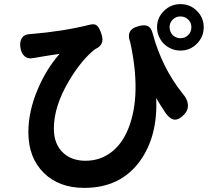

<svg xmlns="http://www.w3.org/2000/svg" viewBox="-20 -847 1011 934"><path d="M390 67Q267 67 193 -6Q118 -80 118 -204Q118 -307 165 -416Q206 -512 270 -585Q220 -578 145 -565Q144 -565 143 -565Q117 -558 99 -574Q83 -588 79 -617Q75 -644 86.5 -662Q98 -680 124 -681Q125 -681 126 -681Q285 -694 414 -726Q440 -734 453 -721Q464 -711 474 -680Q491 -629 443 -608Q378 -558 317 -456Q242 -331 242 -222Q242 -145 288 -103Q329 -65 396 -65Q466 -65 520 -105.5Q574 -146 604 -221Q670 -384 613 -644Q613 -645 612 -646Q593 -702 648 -718Q680 -728 697 -721Q716 -713 723 -683Q768 -517 869 -391Q891 -366 894 -340Q897 -312 876 -290Q851 -264 830 -265Q809 -266 787 -295Q759 -337 740 -370Q748 -188 664 -68Q569 67 390 67ZM858 -601Q812 -601 777 -634Q744 -669 744 -715Q744 -761 777.5 -794Q811 -827 858 -827Q905 -827 938 -794Q971 -761 971 -714.5Q971 -668 938 -634.5Q905 -601 858 -601ZM858 -661Q880 -661 895.5 -676.5Q911 -692 911 -715Q911 -737 895.5 -752Q880 -767 858 -767Q836 -767 820.5 -752Q805 -737 805 -715Q805 -693 820 -676Q837 -661 858 -661Z"/></svg>

Font: GenSenRounded TW B
Style: Regular
Weight: 700
Version: Version 1.501;PS 1;hotconv 16.6.51;makeotf.lib2.5.65220